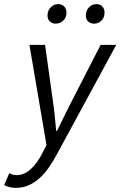

<svg xmlns="http://www.w3.org/2000/svg" viewBox="-82 -704 585 933"><path d="M189 -589Q172 -589 160.5 -599.5Q149 -610 149 -629Q149 -652 164 -668Q179 -684 200 -684Q218 -684 229.5 -673Q241 -662 241 -642Q241 -619 225.5 -604Q210 -589 189 -589ZM375 -589Q358 -589 346.5 -599.5Q335 -610 335 -629Q335 -652 350 -668Q365 -684 386 -684Q404 -684 415 -673Q426 -662 426 -642Q426 -619 411 -604Q396 -589 375 -589ZM-6 209Q-17 209 -32.5 206Q-48 203 -62 195L-37 138Q-19 147 -1 147Q36 147 68.5 117Q101 87 126 36L144 1L61 -486H137L175 -213Q180 -180 184 -141.5Q188 -103 191 -68H195Q212 -103 230.5 -140.5Q249 -178 267 -213L407 -486H483L197 41Q178 77 157 107.5Q136 138 111.5 160.5Q87 183 58 196Q29 209 -6 209Z"/></svg>

Font: TypoPRO Source Sans Pro
Style: Italic
Weight: 400
Italic angle: -11°
Designer: Paul D. Hunt
Foundry: Adobe Systems Incorporated
Version: Version 1.075;PS 2.000;hotconv 1.0.86;makeotf.lib2.5.63406